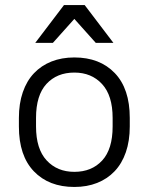

<svg xmlns="http://www.w3.org/2000/svg" viewBox="-20 -735 590 762"><path d="M275 7Q174 7 114.5 -55Q55 -117 55 -233V-267Q55 -324 70.5 -369Q86 -414 115 -444.5Q144 -475 184.5 -491Q225 -507 275 -507Q376 -507 435.5 -445Q495 -383 495 -267V-233Q495 -176 479.5 -131Q464 -86 435 -55.5Q406 -25 365.5 -9Q325 7 275 7ZM275 -53Q344 -53 385.5 -98Q427 -143 427 -233V-267Q427 -356 385 -401.5Q343 -447 275 -447Q206 -447 164.5 -402Q123 -357 123 -267V-233Q123 -144 165 -98.5Q207 -53 275 -53ZM234 -715H316L430 -565H360L275 -660L190 -565H120Z"/></svg>

Font: PT Root UI
Style: Regular
Weight: 400
Designer: Vitaly Kuzmin
Foundry: ParaType Ltd.
Version: Version 2.001G